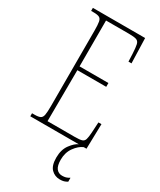

<svg xmlns="http://www.w3.org/2000/svg" viewBox="-233 -790 914 1095"><g transform="rotate(30 224.5 -243.0)"><path d="M36 0V-20H53Q78 -20 90 -26Q102 -32 105.5 -51Q109 -70 109 -108V-606Q109 -645 105.5 -663.5Q102 -682 90 -688Q78 -694 53 -694H36V-714H380L385 -550H365L363 -600Q361 -641 356.5 -660Q352 -679 336.5 -684Q321 -689 287 -689H137V-387H327V-362H137L135 -25H314Q347 -25 361 -29.5Q375 -34 379.5 -49Q384 -64 386 -94L390 -164H410L406 0ZM361 228Q328 228 305 205Q282 182 282 130Q282 77 307 43.5Q332 10 355 0H388Q359 12 334.5 46Q310 80 310 127Q310 167 324 185Q338 203 362 203Q376 203 386.5 200Q397 197 410 189V215Q398 222 387.5 225Q377 228 361 228Z"/></g></svg>

Font: Noto Serif Ethiopic ExtraCondensed Thin
Style: Regular
Weight: 100
Width: 2
Designer: Monotype Design Team
Foundry: Monotype Imaging Inc.
Version: Version 2.102; ttfautohint (v1.8.4.7-5d5b)